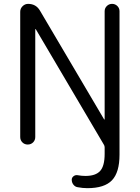

<svg xmlns="http://www.w3.org/2000/svg" viewBox="-20 -773 726 997"><path d="M523.4 -7.8Q523.4 -15.6 519.5 -21.5L166 -621.1Q165 -622.1 164.1 -622.1Q163.1 -622.1 163.1 -621.1V-61.5Q163.1 -44.9 151.9 -33.7Q140.6 -22.5 124 -22.5Q107.4 -22.5 96.2 -33.7Q85 -44.9 85 -61.5V-711.9Q85 -728.5 97.2 -740.7Q109.4 -752.9 126 -752.9Q167 -752.9 187.5 -717.8L520.5 -153.3Q521.5 -152.3 522.5 -152.3Q523.4 -152.3 523.4 -153.3V-714.8Q523.4 -730.5 534.7 -741.7Q545.9 -752.9 562 -752.9Q578.1 -752.9 589.4 -741.7Q600.6 -730.5 600.6 -714.8V30.3Q600.6 122.1 561.5 163.1Q522.5 204.1 433.6 204.1Q409.2 204.1 383.8 199.2Q370.1 197.3 361.3 186Q352.5 174.8 352.5 160.2Q352.5 149.4 361.8 142.1Q371.1 134.8 382.8 136.7Q403.3 140.6 423.8 140.6Q476.6 140.6 500 114.7Q523.4 88.9 523.4 26.4Z"/></svg>

Font: Gen Jyuu Gothic Normal
Style: Regular
Weight: 300
Designer: [Source Han Sans]
Ryoko NISHIZUKA  (kana & ideographs); Paul D. Hunt (Latin, Greek & Cyrillic); Wenlong ZHANG  (bopomofo
Version: Version 1.002.20150607